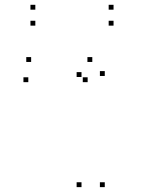

<svg xmlns="http://www.w3.org/2000/svg" viewBox="-20 -758 660 788"><path d="M410 10V-10H390V10ZM410 -446.2V-466.2H390V-446.2ZM358.8 -503.7V-523.7H338.8V-503.7ZM107.8 -503.7V-523.7H87.8V-503.7ZM96.2 -420.8V-440.8H76.2V-420.8ZM339.7 -420.8V-440.8H319.7V-420.8ZM314.5 -442V-462H294.5V-442ZM314.5 10V-10H294.5V10ZM446 -652.8V-672.8H426V-652.8ZM446 -718.3V-738.3H426V-718.3ZM125 -718.3V-738.3H105V-718.3ZM125 -652.8V-672.8H105V-652.8Z"/></svg>

Font: Monaspace Krypton Dots Var
Style: Regular
Weight: 400
Designer: Riley Cran and the Lettermatic Team
Version: Version 1.100 (Monaspace Krypton Dots)